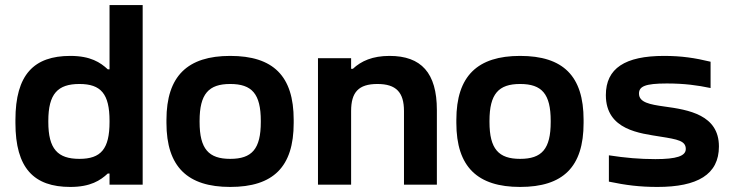

<svg xmlns="http://www.w3.org/2000/svg" viewBox="-20 -730 2908 759"><path d="M41 -256V-244C41 -65 114 9 258 9C338 9 377 -17 406 -44H413V0H544V-710H413V-456H406C377 -483 338 -509 258 -509C114 -509 41 -435 41 -256ZM171 -248V-252C171 -359 208 -398 294 -398C379 -398 413 -359 413 -252V-248C413 -141 379 -102 294 -102C208 -102 171 -141 171 -248Z M638 -256V-244C638 -70 722 9 890 9C1060 9 1141 -70 1141 -244V-256C1141 -430 1060 -509 890 -509C722 -509 638 -430 638 -256ZM769 -248V-252C769 -359 805 -398 890 -398C976 -398 1011 -359 1011 -252V-248C1011 -141 976 -102 890 -102C805 -102 769 -141 769 -248Z M1237 -500V0H1368V-291C1368 -365 1397 -398 1472 -398C1546 -398 1577 -365 1577 -291V0H1707V-295C1707 -442 1645 -509 1520 -509C1453 -509 1408 -489 1375 -458H1368V-500Z M1784 -256V-244C1784 -70 1868 9 2036 9C2206 9 2287 -70 2287 -244V-256C2287 -430 2206 -509 2036 -509C1868 -509 1784 -430 1784 -256ZM1915 -248V-252C1915 -359 1951 -398 2036 -398C2122 -398 2157 -359 2157 -252V-248C2157 -141 2122 -102 2036 -102C1951 -102 1915 -141 1915 -248Z M2590 -190C2660 -179 2691 -173 2691 -141C2691 -113 2654 -101 2571 -101C2509 -101 2452 -106 2387 -116V-12C2454 2 2508 9 2579 9C2737 9 2822 -40 2822 -151C2822 -276 2702 -296 2606 -309C2549 -317 2506 -325 2506 -360C2506 -388 2529 -400 2616 -400C2685 -400 2737 -393 2789 -382V-486C2727 -501 2674 -509 2605 -509C2451 -509 2375 -460 2375 -354C2375 -215 2512 -203 2590 -190Z"/></svg>

Font: LT Wave Alt Bold
Style: Regular
Weight: 700
Designer: Daniel Lyons
Version: Version 2.5 (Glyphs App)